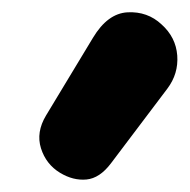

<svg xmlns="http://www.w3.org/2000/svg" viewBox="-20 -899 311 315"><path d="M78.5 -615.5Q55.5 -629.5 47.2 -655.8Q39 -682 55.5 -709.5L132.5 -837Q156.5 -877 189.2 -878.8Q222 -880.5 245 -859Q268.5 -838 270.8 -808Q273 -778 254.5 -753.5L162 -631Q143.5 -606.5 121.8 -604.5Q100 -602.5 78.5 -615.5Z"/></svg>

Font: Edu VIC WA NT Hand Pre
Style: Regular
Weight: 400
Designer: Tina and Corey Anderson, Eben Sorkin, Mirko Velimirovic
Foundry: Google for Education
Version: Version 1.000